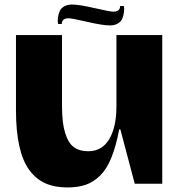

<svg xmlns="http://www.w3.org/2000/svg" viewBox="-20 -803 789 839"><path d="M294.9 -783.2Q325.7 -783.2 393.3 -767.6Q460.9 -752 475.1 -752Q504.9 -752 504.9 -776.9H521Q523.9 -764.2 521.7 -749.3Q519.5 -734.4 514.4 -721.7Q509.3 -709 495.1 -700.4Q481 -691.9 460 -691.9Q429.2 -691.9 361.6 -707.5Q293.9 -723.1 279.8 -723.1Q250 -723.1 250 -698.2H233.9Q231 -710.9 233.2 -725.8Q235.4 -740.7 240.5 -753.4Q245.6 -766.1 259.8 -774.7Q273.9 -783.2 294.9 -783.2ZM49.8 -649.9H251V-337.9Q251 -265.1 264.9 -221.2Q278.8 -177.2 303.2 -159.7Q327.6 -142.1 365.2 -142.1Q425.8 -142.1 457.3 -194.8Q488.8 -247.6 488.8 -338.9V-649.9H689V0H568.8L505.9 -237.8H501Q486.8 -163.1 466.3 -113Q445.8 -63 416.7 -34.9Q387.7 -6.8 354 4.6Q320.3 16.1 273.9 16.1Q218.8 16.1 178.2 -2Q137.7 -20 108.4 -59.6Q79.1 -99.1 64.5 -164.6Q49.8 -230 49.8 -321.8Z"/></svg>

Font: Mayenne Sans Regular
Style: Regular
Weight: 600
Width: 6
Designer: Jérémy Landes — Studio Triple
Foundry: Jérémy Landes — Studio Triple
Version: Version 1.001;hotconv 1.0.109;makeotfexe 2.5.65596